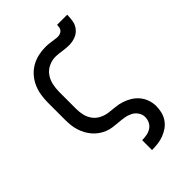

<svg xmlns="http://www.w3.org/2000/svg" viewBox="-231 -656 962 962"><g transform="rotate(-45 250.0 -175.0)"><path d="M257 215V145H258Q274 145 290.5 142Q307 139 321 130Q335 121 342.5 106Q350 91 350 74Q350 55 339 39Q328 23 311 14.5Q294 6 275 3Q256 0 237 -1.5Q218 -3 199 -5.5Q180 -8 162.5 -15Q145 -22 129.5 -33Q114 -44 101.5 -58.5Q89 -73 80 -90Q71 -107 65.5 -125Q60 -143 58 -162Q56 -181 56 -200V-320Q56 -347 60 -373Q64 -399 74.5 -423.5Q85 -448 102.5 -468.5Q120 -489 143 -502.5Q166 -516 192 -522Q218 -528 244 -528Q259 -528 274 -526Q289 -524 304 -522H305Q310 -521 315 -520.5Q320 -520 325 -520Q333 -520 341.5 -523Q350 -526 355.5 -532.5Q361 -539 362.5 -547.5Q364 -556 364 -565H436Q436 -543 432 -521Q428 -499 413.5 -482Q399 -465 378 -457.5Q357 -450 335 -450Q324 -450 313 -451Q302 -452 291 -453.5Q280 -455 269 -456.5Q258 -458 247 -458Q221 -458 197.5 -447Q174 -436 159.5 -415.5Q145 -395 139.5 -370Q134 -345 134 -320V-200Q134 -177 139 -155Q144 -133 157.5 -114.5Q171 -96 191.5 -85.5Q212 -75 234.5 -72Q257 -69 279.5 -67Q302 -65 323.5 -58Q345 -51 364.5 -39Q384 -27 398.5 -9.5Q413 8 420.5 30Q428 52 428 74Q428 95 423 115.5Q418 136 406 153.5Q394 171 377 183Q360 195 340 202.5Q320 210 299.5 212.5Q279 215 258 215Z"/></g></svg>

Font: Iosevka srxl
Style: Regular
Weight: 400
Monospace: yes
Designer: Belleve Invis
Foundry: Belleve Invis
Version: Version 33.0.1; ttfautohint (v1.8.3)